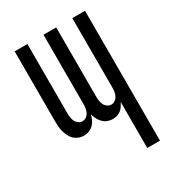

<svg xmlns="http://www.w3.org/2000/svg" viewBox="-178 -623 855 941"><g transform="rotate(-30 250.0 -152.5)"><path d="M377 215V-46Q372 -35 365 -24.5Q358 -14 348.5 -6.5Q339 1 327 4.5Q315 8 302 8Q287 8 273 2.5Q259 -3 248.5 -13.5Q238 -24 231 -38Q224 -52 220 -66Q217 -52 210.5 -38Q204 -24 193.5 -13.5Q183 -3 168.5 2.5Q154 8 139 8Q124 8 110 2.5Q96 -3 85 -13.5Q74 -24 67.5 -38Q61 -52 57 -66.5Q53 -81 52 -96Q51 -111 51 -126V-520H123V-126Q123 -115 125 -103Q127 -91 132 -81Q137 -71 147 -64Q157 -57 168 -57Q180 -57 190 -64Q200 -71 205 -81Q210 -91 212 -103Q214 -115 214 -126V-520H286V-126Q286 -115 288 -103Q290 -91 295 -81Q300 -71 310 -64Q320 -57 332 -57Q343 -57 353 -64Q363 -71 368 -81Q373 -91 375 -103Q377 -115 377 -126V-520H449V215Z"/></g></svg>

Font: Iosevka srxl
Style: Regular
Weight: 400
Monospace: yes
Designer: Belleve Invis
Foundry: Belleve Invis
Version: Version 33.0.1; ttfautohint (v1.8.3)